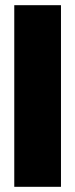

<svg xmlns="http://www.w3.org/2000/svg" viewBox="-20 -720 290 740"><path d="M215 -700V0H35V-700Z"/></svg>

Font: FFF_AZADLIQ Black
Style: Regular
Weight: 900
Designer: bBox Type GmbH
Foundry: bBox Type GmbH
Version: Version 1.001